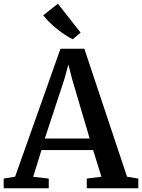

<svg xmlns="http://www.w3.org/2000/svg" viewBox="-30 -1010 762 1030"><path d="M51 -62 294.5 -748.5H422.5L651.5 -62L712 -52V0H435.5V-52L514 -62L469.5 -205H192.5L148 -61.5L231.5 -52V0H-10L-10.5 -52ZM451 -267 357 -585 337 -664 314.5 -583 210.5 -267ZM360 -799.5Q342 -808 320.2 -822.2Q298.5 -836.5 276.5 -854Q254.5 -871.5 235 -890.8Q215.5 -910 202 -928L280.5 -990L402.5 -835L360.5 -799.5Z"/></svg>

Font: Merriweather 24pt SemiBold
Style: Regular
Weight: 600
Designer: Eben Sorkin
Foundry: Eben Sorkin
Version: Version 2.100